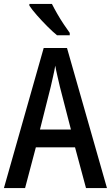

<svg xmlns="http://www.w3.org/2000/svg" viewBox="-20 -1011 566 980"><path d="M419 -51 363 -259H163L108 -51H0L203 -766H322L526 -51ZM286 -567Q280 -593 273 -623Q266 -653 262 -676Q258 -651 251 -621Q244 -591 239 -568L184 -350H342ZM245 -991Q256 -969 272 -941Q288 -913 305.5 -887Q323 -861 336 -843V-831H271Q250 -848 222 -876Q194 -904 168.5 -933Q143 -962 130 -982V-991Z"/></svg>

Font: Noto Sans Tamil UI Condensed Medium
Style: Regular
Weight: 500
Width: 3
Designer: Jelle Bosma - Monotype Design Team
Foundry: Monotype Imaging Inc.
Version: Version 2.004; ttfautohint (v1.8.4.7-5d5b)